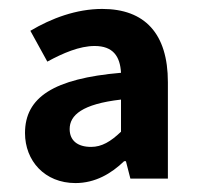

<svg xmlns="http://www.w3.org/2000/svg" viewBox="-20 -832 443 430"><path d="M149 -422C193 -422 229 -443 258 -471H262L272 -432H356V-648C356 -757 304 -812 209 -812C151 -812 95 -791 48 -763L86 -694C121 -713 158 -729 192 -729C233 -729 249 -706 251 -669C100 -656 36 -614 36 -534C36 -472 80 -422 149 -422ZM184 -503C154 -503 136 -517 136 -543C136 -574 164 -599 251 -609V-537C228 -515 208 -503 184 -503Z"/></svg>

Font: Noto Sans CJK SC
Style: Bold
Weight: 700
Designer: Ryoko NISHIZUKA 西塚涼子 (kana, bopomofo & ideographs); Paul D. Hunt (Latin, Greek & Cyrillic); Sandoll Communications 산돌커뮤니
Foundry: Adobe
Version: Version 2.004;hotconv 1.0.118;makeotfexe 2.5.65603